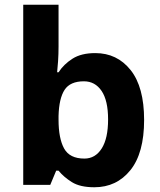

<svg xmlns="http://www.w3.org/2000/svg" viewBox="-20 -780 673 810"><path d="M227 -760V-583Q227 -552 225 -522Q223 -492 221 -475H227Q249 -509 286 -532.5Q323 -556 382 -556Q474 -556 531 -484.5Q588 -413 588 -274Q588 -134 530 -62Q472 10 378 10Q318 10 283.5 -11.5Q249 -33 227 -60H217L192 0H78V-760ZM334 -437Q276 -437 252.5 -401Q229 -365 227 -291V-275Q227 -196 250.5 -153.5Q274 -111 336 -111Q382 -111 409 -153.5Q436 -196 436 -276Q436 -356 408.5 -396.5Q381 -437 334 -437Z"/></svg>

Font: Noto IKEA Latin
Style: Bold
Weight: 700
Designer: Monotype Design Team
Foundry: Monotype Imaging Inc.
Version: Version 1.0